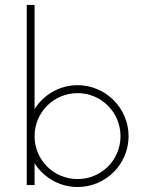

<svg xmlns="http://www.w3.org/2000/svg" viewBox="-20 -750 594 778"><path d="M294.4 -404.8C221.2 -404.8 156.7 -366.2 120.1 -308.1V-730H88.4V0H120.1V-88.4C156.7 -30.8 221.2 7.8 294.4 7.8C408.2 7.8 501 -84.5 501 -198.2C501 -312 408.2 -404.8 294.4 -404.8ZM294.4 -24.4C197.8 -24.4 120.1 -101.6 120.1 -198.2C120.1 -294.9 197.8 -372.6 294.4 -372.6C390.6 -372.6 468.3 -294.9 468.3 -198.2C468.3 -101.6 390.6 -24.4 294.4 -24.4Z"/></svg>

Font: Now ExtraLight
Style: Regular
Weight: 200
Designer: Alfredo Marco Pradil
Foundry: Alfredo Marco Pradil
Version: Version 1.200;hotconv 1.0.109;makeotfexe 2.5.65596